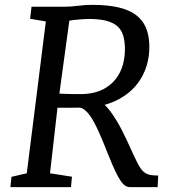

<svg xmlns="http://www.w3.org/2000/svg" viewBox="-20 -771 700 791"><path d="M27.3 -42.5 90.3 -57.1 168.9 -682.6 104 -693.8 109.9 -743.2H242.7Q272 -743.2 301.3 -747.1Q330.6 -751 359.9 -751Q421.9 -751 466.1 -741Q510.3 -731 538.6 -710.4Q566.9 -689.9 580.6 -658.4Q594.2 -627 595.2 -584Q596.2 -539.6 584.2 -500.5Q572.3 -461.4 548.8 -429.7Q525.4 -397.9 490.5 -374.8Q455.6 -351.6 411.1 -338.9Q422.4 -329.1 435.3 -311.5Q448.2 -293.9 460.4 -273.7Q472.7 -253.4 483.2 -232.7Q493.7 -211.9 501 -196.3Q516.1 -164.1 526.6 -140.6Q537.1 -117.2 545.7 -100.6Q554.2 -84 562 -73.7Q569.8 -63.5 579.3 -57.6Q588.9 -51.8 601.3 -49.8Q613.8 -47.9 631.8 -47.9L629.4 0H515.6Q505.4 0 496.1 -5.9Q486.8 -11.7 476.3 -27.1Q465.8 -42.5 453.4 -69.3Q440.9 -96.2 424.3 -137.7Q415.5 -159.7 406.5 -182.1Q397.5 -204.6 387.9 -225.6Q378.4 -246.6 368.7 -265.1Q358.9 -283.7 348.6 -297.4Q338.4 -311 327.6 -319.1Q316.9 -327.1 306.2 -327.6Q288.1 -327.1 271.5 -327.1H216.8L186 -57.1L276.4 -43L272.5 0H22.9ZM224.6 -385.3Q232.9 -384.8 247.8 -384.3Q262.7 -383.8 278.3 -383.5Q293.9 -383.3 308.1 -383.3Q322.3 -383.3 329.6 -383.8Q373.5 -386.7 405.3 -403.3Q437 -419.9 457.3 -446Q477.5 -472.2 486.6 -505.6Q495.6 -539.1 494.6 -576.2Q493.7 -605 486.8 -626.7Q480 -648.4 463.4 -663.1Q446.8 -677.7 418.2 -685.3Q389.6 -692.9 345.2 -692.9Q339.8 -692.9 329.8 -692.4Q319.8 -691.9 308.1 -690.9Q296.4 -689.9 284.9 -688.7Q273.4 -687.5 265.6 -686Z"/></svg>

Font: Merriweather
Style: Italic
Weight: 400
Italic angle: -7°
Designer: Eben Sorkin ( eben@eyebytes.com )
Foundry: Eben Sorkin ( eben@eyebytes.com )
Version: Version 1.005; ttfautohint (v0.97) -l 13 -r 13 -G 200 -x 24 